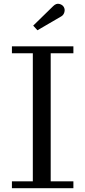

<svg xmlns="http://www.w3.org/2000/svg" viewBox="-20 -995 451 1015"><path d="M304 -908.5 178 -835 155.5 -859.5 261.5 -963Q277.5 -978.5 294 -974.2Q310.5 -970 317.5 -957.5Q324.5 -945 320.2 -930.2Q316 -915.5 304 -908.5ZM43 -36.5H153.5V-713.5H43V-750H368V-713.5H248V-36.5H368V0H43Z"/></svg>

Font: Bodoni* 06pt
Style: Regular
Weight: 400
Version: Version 2.3